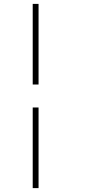

<svg xmlns="http://www.w3.org/2000/svg" viewBox="-20 -780 442 986"><path d="M148 -760H178V-346H148ZM148 -228H178V186H148Z"/></svg>

Font: Taviraj Thin
Style: Italic
Weight: 250
Italic angle: -12°
Designer: Katatrad Team
Foundry: CadsonDemak
Version: Version 1.001